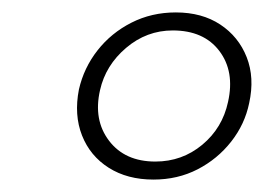

<svg xmlns="http://www.w3.org/2000/svg" viewBox="-20 -682 425 309"><path d="M227 -393Q185 -393 155 -412Q125 -431 112 -464Q99 -497 107 -538Q115 -573 137 -601Q159 -629 191.5 -645.5Q224 -662 263 -662Q305 -662 334.5 -642.5Q364 -623 377 -590Q390 -557 381 -516Q374 -482 352 -454Q330 -426 298 -409.5Q266 -393 227 -393ZM230 -422Q273 -422 305.5 -449Q338 -476 347 -518Q358 -567 333 -600Q308 -633 258 -633Q216 -633 183 -605Q150 -577 141 -537Q130 -489 155.5 -455.5Q181 -422 230 -422Z"/></svg>

Font: Ysabeau ExtraLight
Style: Italic
Weight: 250
Italic angle: -12°
Version: Version 2.000;gftools[0.9.27.dev2+g8671c4b]